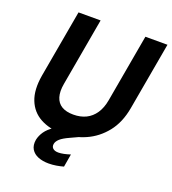

<svg xmlns="http://www.w3.org/2000/svg" viewBox="-160 -819 1023 1144"><g transform="rotate(20 352.0 -246.5)"><path d="M293 12Q214 12 156 -19.5Q98 -51 73 -114Q48 -177 64 -271L140 -700H280L204 -270Q195 -220 205.5 -185.5Q216 -151 244.5 -134Q273 -117 318 -117Q364 -117 398.5 -134Q433 -151 456 -185Q479 -219 488 -270L564 -700H704L628 -271Q611 -175 561 -112.5Q511 -50 441 -19Q371 12 293 12ZM280 207Q242 207 213 195.5Q184 184 169.5 160Q155 136 161 100Q167 72 184.5 46.5Q202 21 238 -3Q274 -27 334 -51L382 -70L401 -5L347 20Q307 38 289.5 54Q272 70 269 87Q266 105 277.5 115.5Q289 126 312 126Q327 126 346.5 122Q366 118 387 111L373 193Q352 199 328 203Q304 207 280 207Z"/></g></svg>

Font: DM Sans 10pt ExtraBold
Style: Italic
Weight: 800
Italic angle: -10°
Version: Version 4.004;gftools[0.9.30]